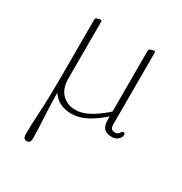

<svg xmlns="http://www.w3.org/2000/svg" viewBox="-165 -589 901 950"><g transform="rotate(30 285.5 -114.0)"><path d="M110 -130.5V-446Q110 -458 118.5 -460.5L130 -464Q134 -465.5 138 -465.5Q145 -465.5 145 -457V-135.5Q145 -76 175 -45.8Q205 -15.5 253.5 -15.5Q317 -15.5 404.5 -90.5L416 -100.5V-445Q416 -457 424.5 -459.5L436 -463Q440 -464.5 444 -464.5Q451 -464.5 451 -456V-48Q451 -16.5 476 -16.5Q489 -16.5 495 -22.2Q501 -28 504.8 -33.8Q508.5 -39.5 514.5 -39.5Q523.5 -39.5 523.5 -28.5Q523.5 -14.5 509.8 -2Q496 10.5 473.5 10.5Q416 10.5 416 -50.5V-72.5Q367.5 -30.5 326.2 -9.8Q285 11 245 11Q169 11 132.5 -45Q134.5 44.5 138.2 108Q142 171.5 142 210.5Q142 239 121 239Q100 239 100 210.5Q100 162.5 105 78Q110 -6.5 110 -130.5Z"/></g></svg>

Font: Fraunces 9pt Soft Thin
Style: Regular
Weight: 100
Version: Version 1.000;[b76b70a41]